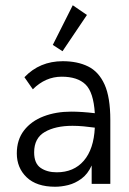

<svg xmlns="http://www.w3.org/2000/svg" viewBox="-20 -700 490 731"><path d="M190 11Q119 11 81.5 -25Q44 -61 44 -116Q44 -168 71.5 -203.5Q99 -239 146 -257Q193 -275 251 -275Q271 -275 293.5 -273.5Q316 -272 341 -269Q336 -349 305.5 -378.5Q275 -408 215 -408Q153 -408 105 -360L73 -406Q131 -467 219 -467Q275 -467 315.5 -447Q356 -427 378 -378.5Q400 -330 400 -243V0H329V-70Q314 -37 290 -19.5Q266 -2 240 4.5Q214 11 190 11ZM110 -120Q110 -78 134.5 -61Q159 -44 196 -44Q261 -44 299 -88Q337 -132 341 -214Q320 -217 298 -219Q276 -221 256 -221Q191 -221 150.5 -197.5Q110 -174 110 -120ZM218 -505 181 -529 257 -680 311 -643Z"/></svg>

Font: Inconsolata SemiCondensed
Style: Regular
Weight: 400
Width: 4
Monospace: yes
Designer: Raph Levien, Cyreal, Brenton Simpson
Foundry: Raph Levien, Cyreal, Google
Version: Version 3.001; ttfautohint (v1.8.2.53-6de2)